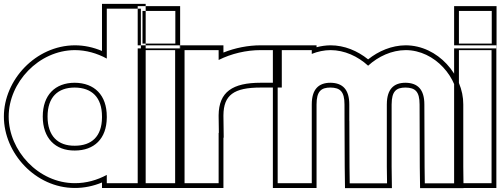

<svg xmlns="http://www.w3.org/2000/svg" viewBox="-74 -889 2612 1000"><path d="M-28.8 -282C-28.8 -459 126.9 -627 315.5 -628C374.2 -628 431.3 -611.6 482.2 -583.9V-759V-844H659.7V-759V-285.5V-282V-20V65H482.2V21.9C431.6 49.3 374.6 65.3 315.5 65C125.7 65 -28.8 -105 -28.8 -282ZM148.7 -282C148.7 -169 214.3 -104 315.5 -105C416.1 -105 481.1 -165.8 482.2 -276.1V-282C482.2 -394 417.8 -457 315.5 -458C213.2 -458 148.7 -394 148.7 -282ZM-53.8 -282C-53.8 -91.5 110.9 90 315.4 90C364.9 90.3 413 79.7 457.2 61.5V90H684.7V-869H457.2V-623.6C411.3 -642.8 365 -653 315.4 -653C112.1 -651.9 -53.8 -472.7 -53.8 -282ZM173.7 -282C173.7 -382.3 226.5 -433 315.4 -433C404.6 -432.1 457.2 -382.1 457.2 -282V-276.3C456.2 -178.4 403.5 -130 315.4 -130C227.7 -129.1 173.7 -180.6 173.7 -282Z M753.2 -662H754.2H839.2V-832H754.2H753.2H668.2V-662ZM668.2 -543V-628H838.2V-543V-20V65H668.2V-20ZM643.2 -637V-857H864.2V-637ZM643.2 -653V90H863.2V-653Z M1064.8 -576.6C1130.9 -609.8 1208.6 -628 1283.7 -628H1368.7V-458H1283.7C1137.3 -458 1065.9 -410.5 1064.7 -288.9V-283L1065.9 -197H1064.7V-20V65H887.2V-20V-281C887.2 -282.2 887.2 -283.4 887.2 -284.6V-543V-628H1064.7ZM1089.7 -615.3 1089.7 -653H862.2V-284.7C862.2 -283.4 862.2 -282.1 862.2 -281V90H1089.7V-172H1091.2L1089.7 -283.2V-288.8C1090.7 -393.7 1143.2 -433 1283.7 -433H1393.7V-653H1283.7C1217.9 -653 1149.8 -639.4 1089.7 -615.3Z M1843.3 -546.8C1896.6 -595.5 1966.4 -627.5 2038.5 -628C2191.5 -628 2314.9 -484 2313.9 -345V-20L2314.9 66H2138.5L2137.4 -19L2136.2 -345C2136.2 -423 2101.8 -457 2038.5 -458C1975.7 -458 1941.2 -423.5 1940.8 -346.7L1940.7 -345V-260V-20L1941.9 66H1747.5L1746.4 -19L1745.5 -260H1745.2V-345C1745.2 -423 1710.8 -457 1647.5 -458C1584.2 -458 1549.8 -423 1549.8 -345V-260V-20V65H1372.2V-20V-260V-345V-543V-628H1549.8V-608.3C1580.9 -620.7 1613.9 -627.8 1647.5 -628C1720 -628 1789.9 -595.7 1843.3 -546.8ZM1720.4 -258 1721.4 -18.8 1722.9 91H1967.2L1965.7 -20.2L1965.7 -344.9L1965.8 -346.5C1966.2 -413.7 1989.6 -433 2038.3 -433C2087.9 -432.2 2111.3 -413.3 2111.3 -344.9L2112.4 -18.8L2113.9 91H2340.2L2338.9 -20.1V-344.9C2340 -496.9 2207.1 -653 2038.4 -653C1966.2 -652.5 1897.8 -623.4 1843.3 -579.8C1787.5 -624.6 1720 -653 1647.4 -653C1622.5 -652.8 1597.6 -649.1 1574.7 -643V-653H1347.2V90H1574.7V-345C1574.7 -413.5 1598.3 -433 1647.3 -433C1696.9 -432.2 1720.2 -413.2 1720.2 -345Z M2401.2 -662H2402.2H2487.2V-832H2402.2H2401.2H2316.2V-662ZM2316.2 -543V-628H2486.2V-543V-20V65H2316.2V-20ZM2291.2 -637V-857H2512.2V-637ZM2291.2 -653V90H2511.2V-653Z"/></svg>

Font: Nordica Plus
Style: NordicaClassicBkExtOl
Weight: 900
Version: Version 1.01